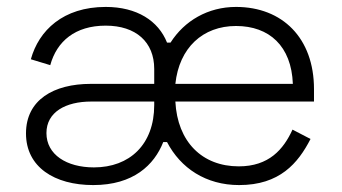

<svg xmlns="http://www.w3.org/2000/svg" viewBox="-20 -520 986 554"><path d="M670 14C787 14 840 -49 876 -119L824 -146C798 -89 756 -40 669 -40C563 -40 492 -111 486 -227H886V-263C886 -410 795 -500 661 -500C580 -500 512 -460 472 -397H462C437 -460 375 -500 285 -500C162 -500 92 -432 69 -349L125 -332C144 -401 197 -446 285 -446C372 -446 425 -399 425 -321V-278H242C135 -278 55 -232 55 -135C55 -38 137 14 249 14C365 14 425 -44 451 -110H462C501 -35 574 14 670 14ZM114 -136C114 -197 170 -227 243 -227H425V-217C425 -103 354 -37 251 -37C172 -37 114 -74 114 -136ZM486 -278C497 -382 565 -445 661 -445C757 -445 821 -387 825 -278Z"/></svg>

Font: Meta Space Light
Style: Regular
Weight: 300
Designer: Meta Pool / Florian Karsten
Foundry: Meta Pool / Florian Karsten
Version: Version 2.000;Glyphs 3.1.1 (3137)